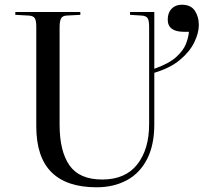

<svg xmlns="http://www.w3.org/2000/svg" viewBox="-20 -781 864 815"><path d="M390 14Q263 14 198.5 -50Q134 -114 134 -245V-668Q134 -694 127.5 -704Q121 -714 101 -715L45 -718V-730H321V-718L263 -715Q245 -714 239 -702.5Q233 -691 233 -664V-252Q233 -139 275 -79Q317 -19 414 -19Q512 -19 562.5 -83Q613 -147 613 -254V-668Q613 -694 606.5 -704Q600 -714 580 -715L532 -718V-730H635V-489Q697 -511 727.5 -538.5Q758 -566 769 -594Q780 -622 782 -646H761Q692 -646 692 -698Q692 -727 708.5 -744Q725 -761 752 -761Q790 -761 807 -735.5Q824 -710 824 -675Q824 -641 804.5 -601Q785 -561 743.5 -526.5Q702 -492 635 -472V-254Q635 -165 604 -105Q573 -45 517.5 -15.5Q462 14 390 14Z"/></svg>

Font: Literata 72pt
Style: Regular
Weight: 400
Designer: Latin by Veronika Burian and Jose Scaglione. Greek by Irene Vlachou. Cyrillic by Vera Evstafieva.
Foundry: TypeTogether
Version: Version 3.002